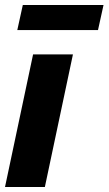

<svg xmlns="http://www.w3.org/2000/svg" viewBox="-27 -746 433 766"><path d="M-7 0 105 -529H264L152 0ZM42 -626 64 -726H386L364 -626Z"/></svg>

Font: Red Hat Display Black
Style: Italic
Weight: 900
Italic angle: -12°
Designer: Pentagram, MCKL
Foundry: Pentagram, MCKL
Version: Version 1.023; ttfautohint (v1.8.3)